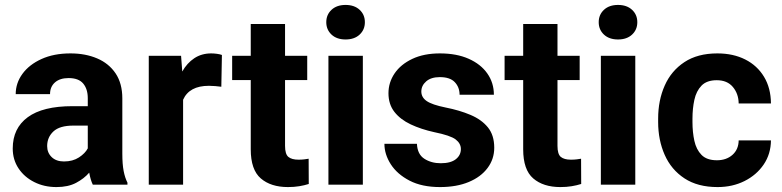

<svg xmlns="http://www.w3.org/2000/svg" viewBox="-20 -757 3207 787"><path d="M360.4 0Q351.1 -19 345.7 -49.3Q324.7 -24.9 292 -7.6Q259.3 9.8 211.4 9.8Q161.1 9.8 120.4 -10.7Q79.6 -31.2 55.9 -66.9Q32.2 -102.5 32.2 -148.4Q32.2 -231.4 93.8 -276.6Q155.3 -321.8 276.9 -321.8H339.8V-354.5Q339.8 -392.1 321 -414.6Q302.2 -437 261.2 -437Q225.6 -437 205.3 -419.2Q185.1 -401.4 185.1 -371.1H44.4Q44.4 -416.5 72 -454.3Q99.6 -492.2 150.1 -515.1Q200.7 -538.1 269 -538.1Q330.1 -538.1 378.2 -517.6Q426.3 -497.1 453.9 -456.1Q481.4 -415 481.4 -353.5V-127.4Q481.4 -84 486.8 -56.2Q492.2 -28.3 502.4 -8.3V0ZM242.2 -95.2Q278.3 -95.2 303.7 -111.8Q329.1 -128.4 339.8 -148.9V-242.2H280.8Q224.6 -242.2 199 -218.3Q173.3 -194.3 173.3 -158.2Q173.3 -130.9 191.9 -113Q210.4 -95.2 242.2 -95.2Z M889.6 -531.7 887.2 -401.4Q877 -402.8 862.5 -404.1Q848.1 -405.3 836.4 -405.3Q755.9 -405.3 730.5 -348.1V0H589.8V-528.3H722.2L727.1 -463.9Q746.6 -498.5 776.4 -518.3Q806.2 -538.1 845.7 -538.1Q856.9 -538.1 869.4 -536.4Q881.8 -534.7 889.6 -531.7Z M1239.3 -528.3V-428.7H1148.4V-159.2Q1148.4 -125 1162.1 -113.8Q1175.8 -102.5 1203.6 -102.5Q1216.8 -102.5 1227.1 -103.8Q1237.3 -105 1245.1 -106.4L1245.6 -2.9Q1227.5 2.9 1206.5 6.3Q1185.5 9.8 1160.2 9.8Q1090.3 9.8 1049.1 -25.6Q1007.8 -61 1007.8 -145V-428.7H931.6V-528.3H1007.8V-658.7H1148.4V-528.3Z M1317.4 -666Q1317.4 -696.8 1338.9 -716.8Q1360.4 -736.8 1396.5 -736.8Q1432.6 -736.8 1454.1 -716.8Q1475.6 -696.8 1475.6 -666Q1475.6 -635.3 1454.1 -615.2Q1432.6 -595.2 1396.5 -595.2Q1360.4 -595.2 1338.9 -615.2Q1317.4 -635.3 1317.4 -666ZM1467.3 -528.3V0H1326.2V-528.3Z M1869.1 -146Q1869.1 -168.9 1847.9 -185.3Q1826.7 -201.7 1759.8 -215.3Q1706.1 -227.1 1663.6 -247.1Q1621.1 -267.1 1596.7 -298.3Q1572.3 -329.6 1572.3 -375Q1572.3 -418.9 1597.4 -456.1Q1622.6 -493.2 1669.9 -515.6Q1717.3 -538.1 1783.2 -538.1Q1851.6 -538.1 1901.1 -516.1Q1950.7 -494.1 1977.5 -455.8Q2004.4 -417.5 2004.4 -368.7H1863.8Q1863.8 -399.4 1844.2 -420.2Q1824.7 -440.9 1782.7 -440.9Q1747.1 -440.9 1727.1 -423.6Q1707 -406.2 1707 -381.8Q1707 -357.9 1729 -342.8Q1751 -327.6 1806.2 -316.4Q1863.3 -305.2 1908.4 -286.1Q1953.6 -267.1 1979.7 -235.1Q2005.9 -203.1 2005.9 -151.4Q2005.9 -105 1978.5 -68.4Q1951.2 -31.7 1901.4 -11Q1851.6 9.8 1783.7 9.8Q1709.5 9.8 1658.7 -16.6Q1607.9 -43 1581.8 -83.7Q1555.7 -124.5 1555.7 -167.5H1689Q1690.9 -124.5 1719.5 -106.2Q1748 -87.9 1786.6 -87.9Q1827.1 -87.9 1848.1 -104.2Q1869.1 -120.6 1869.1 -146Z M2356 -528.3V-428.7H2265.1V-159.2Q2265.1 -125 2278.8 -113.8Q2292.5 -102.5 2320.3 -102.5Q2333.5 -102.5 2343.8 -103.8Q2354 -105 2361.8 -106.4L2362.3 -2.9Q2344.2 2.9 2323.2 6.3Q2302.2 9.8 2276.9 9.8Q2207 9.8 2165.8 -25.6Q2124.5 -61 2124.5 -145V-428.7H2048.3V-528.3H2124.5V-658.7H2265.1V-528.3Z M2434.1 -666Q2434.1 -696.8 2455.6 -716.8Q2477.1 -736.8 2513.2 -736.8Q2549.3 -736.8 2570.8 -716.8Q2592.3 -696.8 2592.3 -666Q2592.3 -635.3 2570.8 -615.2Q2549.3 -595.2 2513.2 -595.2Q2477.1 -595.2 2455.6 -615.2Q2434.1 -635.3 2434.1 -666ZM2584 -528.3V0H2442.9V-528.3Z M2918.5 -100.1Q2957.5 -100.1 2982.4 -122.3Q3007.3 -144.5 3007.8 -181.6H3140.1Q3139.6 -126 3110.4 -82.8Q3081.1 -39.6 3031.7 -14.9Q2982.4 9.8 2921.4 9.8Q2839.8 9.8 2785.6 -25.9Q2731.4 -61.5 2704.6 -122.1Q2677.7 -182.6 2677.7 -256.8V-271Q2677.7 -345.7 2704.6 -406.2Q2731.4 -466.8 2785.4 -502.4Q2839.4 -538.1 2920.4 -538.1Q2985.4 -538.1 3034.7 -513.2Q3084 -488.3 3111.8 -442.1Q3139.6 -396 3140.1 -333H3007.8Q3007.3 -372.6 2984.1 -400.4Q2960.9 -428.2 2918 -428.2Q2877 -428.2 2855.5 -406Q2834 -383.8 2826.2 -347.9Q2818.4 -312 2818.4 -271V-256.8Q2818.4 -215.3 2826.2 -179.7Q2834 -144 2855.5 -122.1Q2877 -100.1 2918.5 -100.1Z"/></svg>

Font: Vazirmatn RD FD
Style: Bold
Weight: 700
Designer: Saber Rastikerdar
Foundry: Saber Rastikerdar
Version: Version 33.003